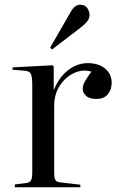

<svg xmlns="http://www.w3.org/2000/svg" viewBox="-20 -795 509 815"><path d="M43 0V-12L91 -18Q107 -20 112 -30Q117 -40 117 -66V-433Q117 -468 111 -481Q105 -494 83 -495L33 -499L34 -509L203 -518L208 -513V-414H209Q231 -468 269.5 -497.5Q308 -527 352 -527Q399 -527 426.5 -503.5Q454 -480 454 -444Q454 -415 438 -395Q422 -375 389 -375Q359 -375 345 -388.5Q331 -402 331 -418Q331 -433 340.5 -449.5Q350 -466 368 -491Q332 -502 295.5 -485.5Q259 -469 234.5 -432.5Q210 -396 210 -346V-64Q210 -41 214.5 -32Q219 -23 235 -21L321 -11V0ZM201 -585 193 -593 281 -746Q298 -775 320 -775Q340 -775 350 -761.5Q360 -748 360 -731Q360 -716 349.5 -703.5Q339 -691 325 -680Z"/></svg>

Font: Display Regular
Style: Regular
Weight: 400
Designer: Latin by Veronika Burian and Jose Scaglione. Greek by Irene Vlachou. Cyrillic by Vera Evstafieva.
Foundry: TypeTogether
Version: Version 3.002